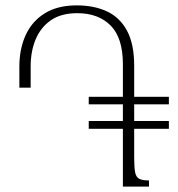

<svg xmlns="http://www.w3.org/2000/svg" viewBox="-20 -694 662 714"><path d="M52 -368V-446Q52 -512 75.5 -563.5Q99 -615 146.5 -644.5Q194 -674 265 -674Q330 -674 378 -651.5Q426 -629 452.5 -579.5Q479 -530 479 -449V-108Q479 -72 482.5 -53.5Q486 -35 498 -29Q510 -23 534 -23V0H437V-455Q437 -553 391.5 -599Q346 -645 267 -645Q207 -645 169 -618.5Q131 -592 112.5 -547.5Q94 -503 94 -447V-368ZM310 -306V-334H608V-306ZM310 -215V-244H608V-215Z"/></svg>

Font: Noto Serif Armenian ExtraLight
Style: Regular
Weight: 250
Version: Version 2.007